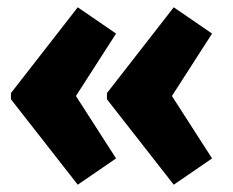

<svg xmlns="http://www.w3.org/2000/svg" viewBox="-20 -522 637 526"><path d="M456 -16 273 -250V-267L456 -502L561 -430L451 -259L561 -88ZM193 -16 10 -250V-267L193 -502L298 -430L188 -259L298 -88Z"/></svg>

Font: Lexend Deca ExtraBold
Style: Regular
Weight: 800
Designer: Bonnie Shaver-Troup, Thomas Jockin
Foundry: Lexend
Version: Version 1.008; ttfautohint (v1.8.4.7-5d5b)